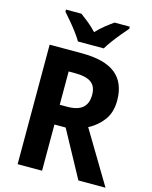

<svg xmlns="http://www.w3.org/2000/svg" viewBox="-135 -1021 876 1108"><g transform="rotate(15 303.0 -467.0)"><path d="M273 -714Q409 -714 474.5 -661.5Q540 -609 540 -503Q540 -432 505.5 -385.5Q471 -339 418 -312L605 0H443L293 -276H226V0H80V-714ZM266 -593H226V-394H269Q333 -394 362.5 -420Q392 -446 392 -497Q392 -548 361 -570.5Q330 -593 266 -593ZM233 -774Q221 -795 200.5 -822.5Q180 -850 158 -876Q136 -902 119 -921V-934H211Q233 -918 259 -897Q285 -876 309 -850Q334 -877 360 -897.5Q386 -918 409 -934H500V-921Q484 -903 462 -876.5Q440 -850 420 -823Q400 -796 387 -774Z"/></g></svg>

Font: Noto Sans Devanagari UI SemiCondensed
Style: Bold
Weight: 700
Width: 4
Designer: Jelle Bosma - Monotype Design Team
Foundry: Monotype Imaging Inc.
Version: Version 2.004; ttfautohint (v1.8.4.7-5d5b)